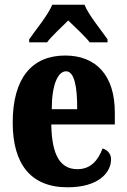

<svg xmlns="http://www.w3.org/2000/svg" viewBox="-20 -786 539 816"><path d="M104 -619V-606H180C198 -631 243 -672 270 -699C295 -675 350 -623 361 -606H437V-619C411 -657 357 -721 339 -766H202C184 -721 130 -657 104 -619ZM267 10C401 10 452 -54 452 -109C452 -133 436 -149 416 -155C397 -105 366 -67 309 -67C237 -67 200 -125 198 -257H468V-308C468 -466 388 -550 257 -550C115 -550 34 -453 34 -265C34 -91 109 10 267 10ZM308 -322H200C200 -426 226 -483 261 -483C294 -483 309 -423 308 -322Z"/></svg>

Font: Noto Serif Hebrew ExtraCondensed Black
Style: Regular
Weight: 900
Width: 2
Designer: Monotype Design Team
Foundry: Monotype Imaging Inc.
Version: Version 2.004